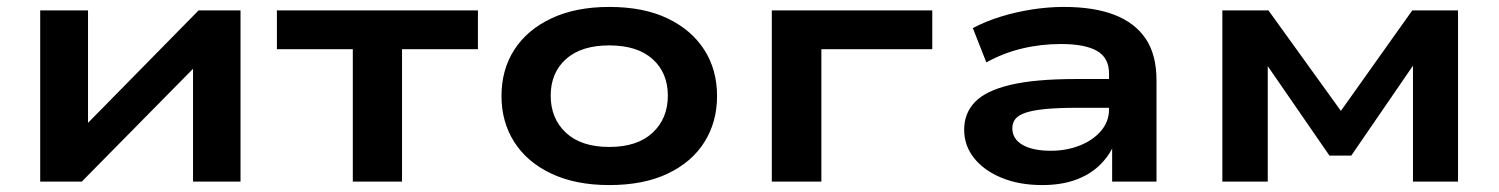

<svg xmlns="http://www.w3.org/2000/svg" viewBox="-20 -524 4324 554"><path d="M96 0V-494H234V-135H200L553 -494H674V0H537V-360H571L216 0Z M998 0V-382H779V-494H1359V-382H1140V0Z M1738 10Q1641 10 1571 -23Q1501 -56 1464 -114Q1427 -172 1427 -247Q1427 -323 1464 -380.5Q1501 -438 1571 -471Q1641 -504 1738 -504Q1837 -504 1906 -471Q1975 -438 2012 -380.5Q2049 -323 2049 -247Q2049 -172 2012.5 -114Q1976 -56 1906.5 -23Q1837 10 1738 10ZM1738 -100Q1819 -100 1863 -141Q1907 -182 1907 -248Q1907 -314 1863 -353.5Q1819 -393 1738 -393Q1657 -393 1613 -353.5Q1569 -314 1569 -248Q1569 -182 1613 -141Q1657 -100 1738 -100Z M2207 0V-494H2670V-382H2350V0Z M2987 10Q2921 10 2870 -11Q2819 -32 2790.5 -68Q2762 -104 2762 -150Q2762 -197 2793 -229.5Q2824 -262 2895 -279Q2966 -296 3086 -296H3199V-213H3090Q3034 -213 2997.5 -209.5Q2961 -206 2940 -199Q2919 -192 2910 -181Q2901 -170 2901 -154Q2901 -123 2930.5 -106Q2960 -89 3012 -89Q3058 -89 3096.5 -104.5Q3135 -120 3157.5 -147Q3180 -174 3180 -208V-312Q3180 -357 3145.5 -377Q3111 -397 3041 -397Q2983 -397 2929 -384Q2875 -371 2826 -344L2787 -443Q2823 -462 2866 -475.5Q2909 -489 2956.5 -496.5Q3004 -504 3050 -504Q3137 -504 3196 -481Q3255 -458 3286 -412Q3317 -366 3317 -292V0H3189V-108H3195Q3180 -73 3151.5 -46Q3123 -19 3082 -4.5Q3041 10 2987 10Z M3507 0V-494H3640L3849 -204L4055 -494H4187V0H4057V-352H4069L3879 -75H3816L3625 -352H3638V0Z"/></svg>

Font: Nunito Sans 10pt Expanded
Style: Bold
Weight: 700
Width: 7
Designer: Vernon Adams
Foundry: Vernon Adams
Version: Version 3.101;gftools[0.9.27]